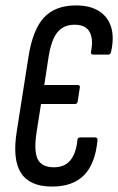

<svg xmlns="http://www.w3.org/2000/svg" viewBox="-20 -681 435 707"><path d="M172 6Q89 6 57 -44.5Q25 -95 42 -199L85 -473Q101 -573 142.5 -617Q184 -661 260 -661Q311 -661 344 -640.5Q377 -620 389 -582Q401 -544 389 -490Q387 -480 379 -480H323Q314 -480 315 -490Q322 -524 316.5 -546.5Q311 -569 295.5 -579.5Q280 -590 255 -590Q228 -590 209 -578Q190 -566 178 -540.5Q166 -515 159 -472L143 -368H265Q276 -368 274 -359L266 -307Q264 -298 256 -298H131L115 -196Q104 -126 118.5 -95.5Q133 -65 179 -65Q205 -65 223 -76.5Q241 -88 251.5 -110.5Q262 -133 265 -165Q266 -175 275 -175H330Q340 -175 339 -165Q331 -78 289.5 -36Q248 6 172 6Z"/></svg>

Font: Sofia Sans Extra Condensed Medium
Style: Italic
Weight: 500
Italic angle: -9°
Version: Version 4.100